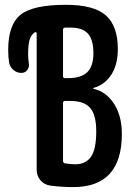

<svg xmlns="http://www.w3.org/2000/svg" viewBox="-20 -760 540 790"><path d="M239.3 -335.9V-97.7Q239.3 -89.8 247.1 -87.9Q273.4 -84 289.1 -84Q333 -84 354.5 -115.2Q376 -146.5 376 -219.7Q376 -287.1 351.1 -315.9Q326.2 -344.7 268.6 -344.7H247.1Q239.3 -344.7 239.3 -335.9ZM239.3 -637.7V-446.3Q239.3 -438.5 247.1 -438.5H260.7Q313.5 -438.5 338.9 -462.9Q364.3 -487.3 364.3 -541Q364.3 -596.7 341.8 -621.6Q319.3 -646.5 269.5 -646.5H248Q239.3 -645.5 239.3 -637.7ZM68.4 -460Q49.8 -460 35.6 -471.7Q21.5 -483.4 17.6 -502Q13.7 -525.4 13.7 -554.7Q13.7 -658.2 64.5 -699.2Q115.2 -740.2 251 -740.2Q366.2 -740.2 415.5 -696.8Q464.8 -653.3 464.8 -558.6Q464.8 -494.1 438 -452.6Q411.1 -411.1 365.2 -398.4Q363.3 -398.4 363.3 -397.5Q363.3 -395.5 365.2 -394.5Q417 -382.8 449.2 -333Q481.4 -283.2 481.4 -209Q481.4 9.8 281.2 9.8Q234.4 9.8 188.5 3.9Q163.1 1 147 -17.6Q130.9 -36.1 130.9 -60.5V-623Q130.9 -626 127.9 -627.4Q125 -628.9 123 -627Q107.4 -616.2 101.6 -595.7Q95.7 -575.2 95.7 -536.1Q95.7 -518.6 98.6 -500Q101.6 -485.4 92.8 -472.7Q84 -460 68.4 -460Z"/></svg>

Font: Rounded Mgen+ 1m medium
Style: Regular
Weight: 500
Designer: [Source Han Sans]
Ryoko NISHIZUKA  (kana & ideographs); Paul D. Hunt (Latin, Greek & Cyrillic); Wenlong ZHANG  (bopomofo
Version: Version 1.059.20150602